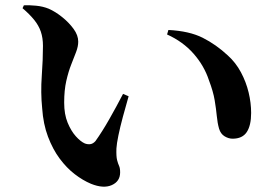

<svg xmlns="http://www.w3.org/2000/svg" viewBox="-20 -716 1040 724"><path d="M323 -23Q292 -36 261.5 -59.5Q231 -83 205 -118Q179 -153 161 -200.5Q143 -248 139 -308Q133 -367 137.5 -429.5Q142 -492 142 -543Q142 -573 134 -596.5Q126 -620 108.5 -641.5Q91 -663 65 -685L70 -696Q90 -697 116 -694.5Q142 -692 164 -683Q189 -672 214.5 -651.5Q240 -631 257.5 -607Q275 -583 275 -559Q275 -541 267 -520Q259 -499 248.5 -472.5Q238 -446 230 -411Q222 -376 222 -329Q222 -285 235 -253.5Q248 -222 266 -202Q284 -182 300 -175Q311 -171 321 -172.5Q331 -174 340 -184Q365 -219 391.5 -265.5Q418 -312 444 -362L465 -353Q454 -315 443.5 -276Q433 -237 426.5 -205.5Q420 -174 419 -156Q418 -126 421.5 -112.5Q425 -99 429 -90.5Q433 -82 433 -66Q433 -32 401.5 -18Q370 -4 323 -23ZM857 -193Q842 -193 827 -202Q812 -211 806 -231Q800 -252 797.5 -278.5Q795 -305 789.5 -338Q784 -371 768 -413Q750 -468 710 -513.5Q670 -559 610 -586L615 -603Q694 -599 744.5 -573.5Q795 -548 839 -507Q869 -480 888.5 -443.5Q908 -407 917.5 -367.5Q927 -328 927 -290Q927 -243 910.5 -218Q894 -193 857 -193Z"/></svg>

Font: Noto Serif SC ExtraLight
Style: Bold
Weight: 700
Version: Version 2.002-H1;hotconv 1.1.0;makeotfexe 2.6.0